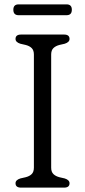

<svg xmlns="http://www.w3.org/2000/svg" viewBox="-20 -858 389 878"><path d="M214 -91.5Q214 -72 224.2 -62Q234.5 -52 252 -47.5L276 -42Q298 -35 298 -20Q298 0 273 0H76.5Q51 0 51 -20Q51 -35 73 -42L97 -47.5Q115 -52 125 -62Q135 -72 135 -91.5V-608.5Q135 -628 125 -638Q115 -648 97 -652.5L73 -658Q51 -665 51 -680Q51 -700 76.5 -700H273Q298 -700 298 -680Q298 -665 276 -658L252 -652.5Q234.5 -648 224.2 -638Q214 -628 214 -608.5ZM41 -813.5Q41 -838 65 -838H284.5Q308.5 -838 308.5 -813.5Q308.5 -788.5 284.5 -788.5H65Q41 -788.5 41 -813.5Z"/></svg>

Font: Fraunces 9pt SuperSoft Light
Style: Regular
Weight: 300
Version: Version 1.000;[b76b70a41]